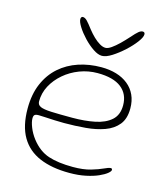

<svg xmlns="http://www.w3.org/2000/svg" viewBox="-106 -756 750 865"><g transform="rotate(15 269.0 -323.5)"><path d="M297.5 27.5Q216 27.5 158.8 3.2Q101.5 -21 71.5 -72.2Q41.5 -123.5 41.5 -204.5Q41.5 -271.5 63 -321.2Q84.5 -371 122 -404Q159.5 -437 209.2 -453.5Q259 -470 315 -470Q353.5 -470 385.2 -460.5Q417 -451 440.2 -432.2Q463.5 -413.5 476 -386.2Q488.5 -359 488.5 -323.5Q488.5 -276 465.8 -248Q443 -220 404.2 -206Q365.5 -192 317 -187.8Q268.5 -183.5 217 -183.5Q198 -183.5 173.2 -184.5Q148.5 -185.5 127.5 -186.8Q106.5 -188 98.5 -188Q84 -188 79 -183.5Q74 -179 74 -167Q74 -150.5 83.8 -125.8Q93.5 -101 111.5 -77.5Q146.5 -32.5 192 -17.5Q237.5 -2.5 306 -2.5Q355 -2.5 389 -12.5Q423 -22.5 443.5 -32.2Q464 -42 473 -42Q477 -42 478.5 -40.2Q480 -38.5 480 -34.5Q480 -28.5 467.5 -18.2Q455 -8 431.5 2.5Q408 13 374.2 20.2Q340.5 27.5 297.5 27.5ZM246.5 -216Q304.5 -216 351.2 -225.5Q398 -235 425.8 -259.5Q453.5 -284 453.5 -329Q453.5 -381.5 416.2 -410.8Q379 -440 305 -440Q262 -440 222 -424.8Q182 -409.5 150.8 -382.8Q119.5 -356 101.2 -321.8Q83 -287.5 83 -249Q83 -232.5 98 -225.8Q113 -219 148.8 -217.5Q184.5 -216 246.5 -216ZM303 -520Q284.5 -520 261.2 -535.8Q238 -551.5 216.2 -574.5Q194.5 -597.5 180.5 -619.8Q166.5 -642 166.5 -655Q166.5 -660.5 169 -663.8Q171.5 -667 175.5 -667Q185.5 -667 195.8 -656.5Q206 -646 224.5 -621.5Q237.5 -605 252.2 -590.8Q267 -576.5 281.8 -567.8Q296.5 -559 309 -559Q320.5 -559 336.2 -570Q352 -581 369.8 -598.2Q387.5 -615.5 404 -634Q424.5 -657.5 434.5 -665.5Q444.5 -673.5 453 -673.5Q463.5 -673.5 463.5 -662.5Q463.5 -649.5 446 -626Q428.5 -602.5 402 -578.2Q375.5 -554 348.8 -537Q322 -520 303 -520Z"/></g></svg>

Font: Gluten Thin
Style: Regular
Weight: 100
Designer: Tyler Finck
Foundry: Etcetera Type Company
Version: Version 1.300